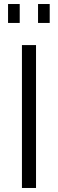

<svg xmlns="http://www.w3.org/2000/svg" viewBox="-20 -934 288 954"><path d="M159 0V-710H89V0ZM78 -820V-914H20V-820ZM227 -820V-914H169V-820Z"/></svg>

Font: Raleway Reg
Style: Regular
Weight: 400
Designer: Matt McInerney, Pablo Impallari, Rodrigo Fuenzalida
Foundry: Matt McInerney, Pablo Impallari, Rodrigo Fuenzalida
Version: Version 3.00 July 28, 2015